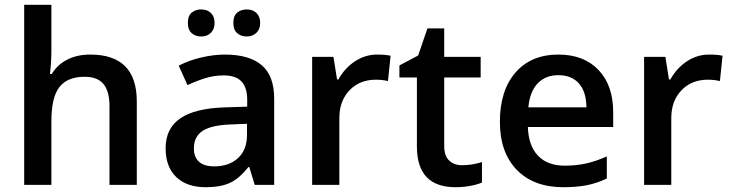

<svg xmlns="http://www.w3.org/2000/svg" viewBox="-20 -780 3086 810"><path d="M557.1 0H441.9V-332Q441.9 -394.5 416.7 -425.3Q391.6 -456.1 336.9 -456.1Q264.6 -456.1 230.7 -412.8Q196.8 -369.6 196.8 -268.1V0H82V-759.8H196.8V-566.9Q196.8 -520.5 190.9 -467.8H198.2Q221.7 -506.8 263.4 -528.3Q305.2 -549.8 360.8 -549.8Q557.1 -549.8 557.1 -352.1Z M1054.7 0 1031.7 -75.2H1027.8Q988.8 -25.9 949.2 -8.1Q909.7 9.8 847.7 9.8Q768.1 9.8 723.4 -33.2Q678.7 -76.2 678.7 -154.8Q678.7 -238.3 740.7 -280.8Q802.7 -323.2 929.7 -327.1L1022.9 -330.1V-358.9Q1022.9 -410.6 998.8 -436.3Q974.6 -461.9 923.8 -461.9Q882.3 -461.9 844.2 -449.7Q806.2 -437.5 771 -420.9L733.9 -502.9Q777.8 -525.9 830.1 -537.8Q882.3 -549.8 928.7 -549.8Q1031.7 -549.8 1084.2 -504.9Q1136.7 -460 1136.7 -363.8V0ZM883.8 -78.1Q946.3 -78.1 984.1 -113Q1022 -147.9 1022 -210.9V-257.8L952.6 -254.9Q871.6 -252 834.7 -227.8Q797.9 -203.6 797.9 -153.8Q797.9 -117.7 819.3 -97.9Q840.8 -78.1 883.8 -78.1ZM772.5 -683.1Q772.5 -713.4 788.8 -726.8Q805.2 -740.2 828.6 -740.2Q854.5 -740.2 869.9 -725.1Q885.3 -710 885.3 -683.1Q885.3 -657.2 869.6 -641.6Q854 -626 828.6 -626Q805.2 -626 788.8 -640.1Q772.5 -654.3 772.5 -683.1ZM964.4 -683.1Q964.4 -713.4 980.7 -726.8Q997.1 -740.2 1020.5 -740.2Q1046.4 -740.2 1062 -725.1Q1077.6 -710 1077.6 -683.1Q1077.6 -656.7 1061.5 -641.4Q1045.4 -626 1020.5 -626Q997.1 -626 980.7 -640.1Q964.4 -654.3 964.4 -683.1Z M1570.8 -549.8Q1605.5 -549.8 1627.9 -544.9L1616.7 -438Q1592.3 -443.8 1565.9 -443.8Q1497.1 -443.8 1454.3 -398.9Q1411.6 -354 1411.6 -282.2V0H1296.9V-540H1386.7L1401.9 -444.8H1407.7Q1434.6 -493.2 1477.8 -521.5Q1521 -549.8 1570.8 -549.8Z M1929.2 -83Q1971.2 -83 2013.2 -96.2V-9.8Q1994.1 -1.5 1964.1 4.2Q1934.1 9.8 1901.9 9.8Q1738.8 9.8 1738.8 -162.1V-453.1H1665V-503.9L1744.1 -545.9L1783.2 -660.2H1854V-540H2007.8V-453.1H1854V-164.1Q1854 -122.6 1874.8 -102.8Q1895.5 -83 1929.2 -83Z M2356.9 9.8Q2231 9.8 2159.9 -63.7Q2088.9 -137.2 2088.9 -266.1Q2088.9 -398.4 2154.8 -474.1Q2220.7 -549.8 2335.9 -549.8Q2442.9 -549.8 2504.9 -484.9Q2566.9 -419.9 2566.9 -306.2V-244.1H2207Q2209.5 -165.5 2249.5 -123.3Q2289.6 -81.1 2362.3 -81.1Q2410.2 -81.1 2451.4 -90.1Q2492.7 -99.1 2540 -120.1V-26.9Q2498 -6.8 2455.1 1.5Q2412.1 9.8 2356.9 9.8ZM2335.9 -462.9Q2281.2 -462.9 2248.3 -428.2Q2215.3 -393.6 2209 -327.1H2454.1Q2453.1 -394 2421.9 -428.5Q2390.6 -462.9 2335.9 -462.9Z M2971.2 -549.8Q3005.9 -549.8 3028.3 -544.9L3017.1 -438Q2992.7 -443.8 2966.3 -443.8Q2897.5 -443.8 2854.7 -398.9Q2812 -354 2812 -282.2V0H2697.3V-540H2787.1L2802.2 -444.8H2808.1Q2835 -493.2 2878.2 -521.5Q2921.4 -549.8 2971.2 -549.8Z"/></svg>

Font: f0_21440          
Style: Regular
Weight: 600
Foundry: Ascender Corporation
Version: Version 1.10